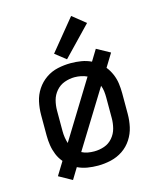

<svg xmlns="http://www.w3.org/2000/svg" viewBox="-121 -857 817 988"><g transform="rotate(-15 288.0 -363.0)"><path d="M144 46 180 -13Q205 -1 232.5 3.5Q260 8 288 8Q323 8 357.5 0Q392 -8 421 -27.5Q450 -47 469.5 -77Q489 -107 496.5 -141Q504 -175 504 -210V-320Q504 -346 500.5 -372Q497 -398 486.5 -422.5Q476 -447 460 -467L503 -537L432 -576L396 -517Q371 -529 343.5 -533.5Q316 -538 288 -538Q253 -538 218.5 -530.5Q184 -523 155 -503Q126 -483 106.5 -453.5Q87 -424 79.5 -389.5Q72 -355 72 -320V-210Q72 -184 76 -158Q80 -132 90 -107.5Q100 -83 117 -63L74 7ZM288 -68Q271 -68 254 -71Q237 -74 222 -82L409 -385Q415 -370 417 -353.5Q419 -337 419 -320V-210Q419 -183 412 -156Q405 -129 386.5 -107.5Q368 -86 342 -77Q316 -68 288 -68ZM167 -145Q162 -161 159.5 -177.5Q157 -194 157 -210V-320Q157 -348 164 -374.5Q171 -401 189.5 -422.5Q208 -444 234.5 -453.5Q261 -463 288 -463Q305 -463 322 -459.5Q339 -456 354 -449ZM275 -562 423 -716 353 -772 218 -607Z"/></g></svg>

Font: Iosevka Sparkle
Style: Regular
Weight: 400
Designer: Belleve Invis
Foundry: Belleve Invis
Version: Version 4.5.0; ttfautohint (v1.8.3)